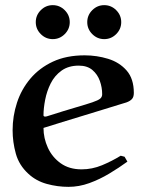

<svg xmlns="http://www.w3.org/2000/svg" viewBox="-20 -710 550 746"><path d="M449 -105 464 -101 475 -82Q442 -58 404.5 -35.5Q367 -13 327 1.5Q287 16 246 16Q203 16 161.5 4.5Q120 -7 90 -35Q54 -68 41.5 -113Q29 -158 29 -204Q29 -259 46 -311Q63 -363 98 -404.5Q133 -446 185.5 -470.5Q238 -495 309 -495Q356 -495 400 -481.5Q444 -468 472 -436Q500 -404 500 -349Q500 -333 492.5 -325Q485 -317 471 -312Q471 -312 448 -305Q425 -298 388 -286.5Q351 -275 308 -262Q265 -249 223 -236Q181 -223 149 -213Q149 -173 166 -136Q183 -99 216 -75.5Q249 -52 297 -52Q338 -52 376.5 -68Q415 -84 449 -105ZM156 -257Q158 -257 159.5 -257.5Q161 -258 162 -258Q231 -280 274 -292.5Q317 -305 339 -312.5Q361 -320 369 -326.5Q377 -333 377 -344Q377 -370 368 -395.5Q359 -421 339 -438Q319 -455 286 -455Q246 -455 219 -435.5Q192 -416 177 -386Q162 -356 155.5 -322.5Q149 -289 149 -262Q149 -257 156 -257ZM319 -624Q319 -651 338.5 -670.5Q358 -690 385 -690Q412 -690 431.5 -670.5Q451 -651 451 -624Q451 -597 431.5 -577.5Q412 -558 385 -558Q358 -558 338.5 -577.5Q319 -597 319 -624ZM119 -624Q119 -651 138.5 -670.5Q158 -690 185 -690Q212 -690 231.5 -670.5Q251 -651 251 -624Q251 -597 231.5 -577.5Q212 -558 185 -558Q158 -558 138.5 -577.5Q119 -597 119 -624Z"/></svg>

Font: Aref Ruqaa Ink
Style: Bold
Weight: 700
Designer: Abdullah Aref
Version: Version 1.005